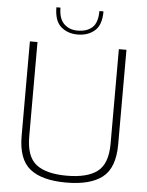

<svg xmlns="http://www.w3.org/2000/svg" viewBox="-61 -977 792 1032"><g transform="rotate(5 335.0 -461.0)"><path d="M75 -223V-733H116V-223Q116 -115 170 -73Q224 -31 335 -31Q446 -31 500.5 -73Q555 -115 555 -223V-733H596V-223Q596 -97 531 -45.5Q466 6 335 6Q204 6 139.5 -45.5Q75 -97 75 -223ZM201 -928H223Q223 -869 251.5 -841Q280 -813 324 -813Q376 -813 404.5 -839.5Q433 -866 433 -928H455Q455 -854 418.5 -823Q382 -792 327 -792Q273 -792 237 -823.5Q201 -855 201 -928Z"/></g></svg>

Font: Exo ExtraLight
Style: Regular
Weight: 275
Designer: Natanael Gama
Foundry: Natanael Gama
Version: Version 1.500; ttfautohint (v1.6)